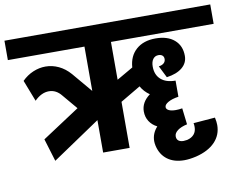

<svg xmlns="http://www.w3.org/2000/svg" viewBox="-116 -763 1235 985"><g transform="rotate(-10 501.0 -271.0)"><path d="M502 -355 587 -404Q591 -463 629 -496.5Q667 -530 730 -530Q792 -530 827.5 -499.5Q863 -469 863 -416Q863 -379 834 -355Q805 -331 753 -324L722 -386Q739 -388 748.5 -396.5Q758 -405 758 -418Q758 -430 750.5 -436.5Q743 -443 730 -443Q712 -443 701.5 -429Q691 -415 691 -390Q691 -347 718 -323Q745 -299 794 -299V-215Q760 -210 740 -198.5Q720 -187 720 -174Q720 -163 733 -156.5Q746 -150 769 -150Q785 -150 803 -153L813 -68Q781 -61 763 -47.5Q745 -34 745 -17Q745 -2 754.5 5.5Q764 13 781 13Q786 13 800 11Q824 5 836.5 -10Q849 -25 849 -48Q849 -61 847 -68L960 -77Q965 -54 965 -38Q965 14 930 50.5Q895 87 830 103Q795 111 768 111Q715 111 680.5 85.5Q646 60 635 13Q632 -1 632 -12Q632 -52 661 -84Q635 -97 620.5 -119.5Q606 -142 606 -171Q606 -219 652 -253Q623 -273 607 -302L502 -240V0H364V-169L115 -1L79 -119L274 -247L209 -324Q182 -358 144 -358Q105 -358 69 -322L26 -433Q52 -459 84 -472.5Q116 -486 149 -486Q184 -486 217 -470.5Q250 -455 277 -424L364 -321V-552H-35V-653H1037V-552H502Z"/></g></svg>

Font: Akshar SemiBold
Style: Regular
Weight: 600
Designer: Tall Chai
Foundry: Tall Chai
Version: Version 1.000